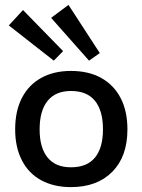

<svg xmlns="http://www.w3.org/2000/svg" viewBox="-20 -748 582 785"><path d="M270 -458Q342 -458 393.5 -429.5Q445 -401 473 -347.5Q501 -294 501 -219Q501 -108 439 -45.5Q377 17 270 17Q200 17 148.5 -11Q97 -39 69.5 -92.5Q42 -146 42 -219Q42 -294 69.5 -347.5Q97 -401 148.5 -429.5Q200 -458 270 -458ZM270 -376Q207 -376 174.5 -335.5Q142 -295 142 -219Q142 -144 174.5 -104Q207 -64 270 -64Q336 -64 368.5 -104Q401 -144 401 -219Q401 -295 368.5 -335.5Q336 -376 270 -376ZM260 -728 388 -531 344 -500 189 -675ZM74 -707 238 -539 200 -500 16 -644Z"/></svg>

Font: Podkova SemiBold
Style: Regular
Weight: 600
Designer: Ilya Yudin
Foundry: Cyreal (www.cyreal.org)
Version: Version 2.103